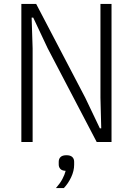

<svg xmlns="http://www.w3.org/2000/svg" viewBox="-20 -718 672 971"><path d="M469 0 221 -474 148 -629H140L145 -474V0H88V-698H163L411 -224L485 -69H492L488 -224V-698H544V0ZM316 67Q336 67 345.5 76Q355 85 355 100V115Q355 146 340 178Q325 210 303 233H263Q284 209 295.5 187.5Q307 166 312 146Q293 145 285 136Q277 127 277 114V100Q277 85 286.5 76Q296 67 316 67Z"/></svg>

Font: IBM Plex Sans Condensed Light
Style: Regular
Weight: 300
Width: 3
Designer: Mike Abbink, Paul van der Laan, Pieter van Rosmalen
Foundry: Bold Monday
Version: Version 3.201